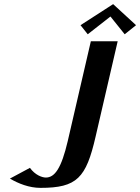

<svg xmlns="http://www.w3.org/2000/svg" viewBox="-20 -900 679 930"><path d="M639 -778 528 -880 370 -778 405 -734 515 -820 584 -734ZM443 -238 550 -700H420L308 -216C277 -84 245 -40 202 -40C184 -40 150 -52 125 -87L28 -35C69 -11 121 10 176 10C353 10 397 -38 443 -238Z"/></svg>

Font: Pfennig
Style: BoldItalic
Weight: 700
Italic angle: -13°
Version: Version 20100423